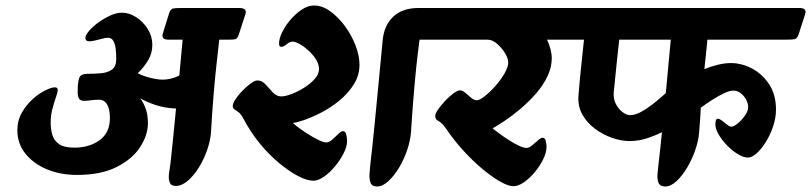

<svg xmlns="http://www.w3.org/2000/svg" viewBox="-20 -654 2944 697"><path d="M43 -181Q43 -133 72 -96.5Q101 -60 150 -39.5Q199 -19 259 -19Q347 -19 404 -48Q461 -77 489 -120.5Q517 -164 517 -207Q517 -235 509.5 -257.5Q502 -280 489 -297Q514 -283 545.5 -272.5Q577 -262 619 -260Q612 -189 607 -137.5Q602 -86 599 -62Q596 -44 593.5 -24.5Q591 -5 596 8Q601 21 618 21Q640 21 662 2Q684 -17 702.5 -47Q721 -77 732.5 -111Q744 -145 746 -174Q750 -245 755.5 -311.5Q761 -378 767 -430Q773 -482 776 -510H811Q825 -510 833.5 -511.5Q842 -513 847 -529L871 -603Q878 -625 848 -625H643Q620 -625 609.5 -623.5Q599 -622 594 -606L571 -532Q564 -510 592 -510H643L631 -380Q591 -360 550 -366.5Q509 -373 480 -388Q501 -408 517 -434Q533 -460 533 -491Q533 -522 516.5 -548.5Q500 -575 474.5 -591.5Q449 -608 423 -608Q403 -608 380 -597.5Q357 -587 336.5 -572Q316 -557 303 -541.5Q290 -526 290 -517Q290 -504 305 -504Q312 -504 325 -507Q338 -510 351 -513.5Q364 -517 371 -517Q385 -517 391.5 -505.5Q398 -494 400 -476.5Q402 -459 402 -440Q402 -412 386 -401Q370 -390 346 -388Q322 -386 297 -386Q275 -386 268.5 -373Q262 -360 262 -320Q262 -304 267 -296Q272 -288 285 -288Q298 -288 310.5 -290Q323 -292 339 -292Q353 -292 361.5 -284Q370 -276 374.5 -261Q379 -246 379 -226Q379 -172 341.5 -145Q304 -118 250 -118Q212 -118 193.5 -131.5Q175 -145 169.5 -166Q164 -187 164 -208Q164 -235 170 -258Q176 -281 182.5 -299Q189 -317 189.5 -327Q190 -337 179 -337Q167 -337 144.5 -326Q122 -315 99 -294.5Q76 -274 59.5 -245.5Q43 -217 43 -181Z M1118 2Q1094 2 1061 -15.5Q1028 -33 991.5 -63.5Q955 -94 922 -134.5Q889 -175 865 -221Q855 -240 845.5 -247Q836 -254 830.5 -257.5Q825 -261 825 -270Q825 -279 835 -294Q845 -309 860 -324.5Q875 -340 890 -351Q905 -362 914 -362Q931 -362 944 -347.5Q957 -333 970.5 -318.5Q984 -304 1001 -304Q1015 -304 1038 -312.5Q1061 -321 1084 -335.5Q1107 -350 1122.5 -367.5Q1138 -385 1138 -403Q1138 -421 1127 -438.5Q1116 -456 1100 -470.5Q1084 -485 1068 -494Q1052 -503 1042 -503Q1032 -503 1021 -493.5Q1010 -484 1001 -484Q993 -484 993 -496Q993 -514 1004.5 -537.5Q1016 -561 1035 -583Q1054 -605 1076 -619.5Q1098 -634 1120 -634Q1150 -634 1179 -613Q1208 -592 1232 -559.5Q1256 -527 1270.5 -489.5Q1285 -452 1285 -419Q1285 -380 1264 -347Q1243 -314 1211 -288Q1179 -262 1144.5 -244.5Q1110 -227 1082 -217.5Q1054 -208 1043 -208Q1051 -200 1067.5 -188Q1084 -176 1102.5 -164.5Q1121 -153 1138 -145Q1155 -137 1164 -137Q1175 -137 1186.5 -147.5Q1198 -158 1208.5 -168Q1219 -178 1225 -178Q1234 -178 1237 -165.5Q1240 -153 1240 -143Q1240 -122 1227.5 -97.5Q1215 -73 1196 -50Q1177 -27 1156 -12.5Q1135 2 1118 2ZM1349 23Q1330 23 1325 9Q1320 -5 1321.5 -25Q1323 -45 1325 -63Q1333 -132 1338 -183.5Q1343 -235 1347.5 -281Q1352 -327 1357 -380Q1362 -433 1369 -506Q1374 -562 1407.5 -593.5Q1441 -625 1499 -625H1600Q1628 -625 1621 -603L1597 -529Q1592 -513 1582 -511.5Q1572 -510 1548 -510H1503Q1502 -502 1496.5 -458Q1491 -414 1484.5 -341.5Q1478 -269 1472 -175Q1470 -145 1458.5 -110.5Q1447 -76 1429 -46Q1411 -16 1390 3.5Q1369 23 1349 23Z M1493 -532 1516 -606Q1521 -620 1528.5 -622.5Q1536 -625 1548 -625H2081Q2109 -625 2102 -603L2078 -529Q2073 -513 2062.5 -511.5Q2052 -510 2029 -510H1966Q1974 -492 1978.5 -475Q1983 -458 1983 -443Q1983 -409 1967 -376Q1951 -343 1925 -313.5Q1899 -284 1869.5 -259Q1840 -234 1813 -216Q1786 -198 1768 -188Q1777 -181 1793 -169Q1809 -157 1828 -145Q1847 -133 1864 -125Q1881 -117 1890 -117Q1901 -117 1912 -126.5Q1923 -136 1933.5 -145Q1944 -154 1950 -154Q1958 -154 1961 -142.5Q1964 -131 1964 -121Q1964 -100 1951.5 -75Q1939 -50 1920.5 -28Q1902 -6 1881.5 8Q1861 22 1844 22Q1825 22 1794.5 4.5Q1764 -13 1729 -42.5Q1694 -72 1660.5 -109Q1627 -146 1600 -186Q1584 -209 1572 -214.5Q1560 -220 1560 -233Q1560 -242 1570.5 -257Q1581 -272 1596 -288Q1611 -304 1626 -315Q1641 -326 1650 -326Q1659 -326 1669.5 -317Q1680 -308 1690.5 -299Q1701 -290 1711 -290Q1721 -290 1740 -305Q1759 -320 1778.5 -342Q1798 -364 1811.5 -387.5Q1825 -411 1825 -427Q1825 -442 1813 -461.5Q1801 -481 1784 -495.5Q1767 -510 1750 -510H1514Q1486 -510 1493 -532Z M1974 -532 1997 -606Q2002 -620 2009.5 -622.5Q2017 -625 2029 -625H2882Q2910 -625 2903 -603L2879 -529Q2874 -513 2863.5 -511.5Q2853 -510 2830 -510H2548Q2546 -486 2543 -459Q2540 -432 2537 -403Q2561 -413 2586 -419Q2611 -425 2633 -425Q2673 -425 2710.5 -405Q2748 -385 2772.5 -347.5Q2797 -310 2797 -256Q2797 -227 2787 -196.5Q2777 -166 2761 -140Q2745 -114 2727.5 -98Q2710 -82 2695 -82Q2679 -82 2658.5 -94.5Q2638 -107 2619.5 -126Q2601 -145 2589 -165.5Q2577 -186 2577 -202Q2577 -208 2578.5 -215.5Q2580 -223 2586 -223Q2592 -223 2601 -216Q2610 -209 2619.5 -201.5Q2629 -194 2635 -194Q2643 -194 2657.5 -205.5Q2672 -217 2684 -234Q2696 -251 2696 -265Q2696 -278 2689 -291.5Q2682 -305 2670 -315Q2658 -325 2642 -325Q2629 -325 2608.5 -315.5Q2588 -306 2565.5 -291.5Q2543 -277 2524 -263Q2523 -241 2521.5 -219Q2520 -197 2518 -174Q2516 -145 2504.5 -111Q2493 -77 2475 -46.5Q2457 -16 2436 3.5Q2415 23 2395 23Q2376 23 2370.5 9.5Q2365 -4 2367 -24Q2369 -44 2371 -62Q2373 -78 2376 -106.5Q2379 -135 2383 -174Q2366 -165 2333.5 -153.5Q2301 -142 2265 -142Q2235 -142 2202 -153.5Q2169 -165 2140 -186.5Q2111 -208 2094 -238.5Q2077 -269 2080 -307Q2084 -360 2090 -415Q2096 -470 2100 -510H1995Q1967 -510 1974 -532ZM2208 -319Q2206 -296 2215.5 -277Q2225 -258 2240 -247Q2255 -236 2267 -236Q2288 -236 2313 -251Q2338 -266 2361 -285Q2384 -304 2397 -316L2415 -510H2228Q2226 -493 2223 -465.5Q2220 -438 2217 -408Q2214 -378 2211.5 -353.5Q2209 -329 2208 -319Z"/></svg>

Font: Alkatra
Style: Regular
Weight: 400
Designer: Suman Bhandary
Version: Version 1.100;gftools[0.9.22]